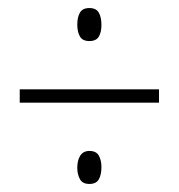

<svg xmlns="http://www.w3.org/2000/svg" viewBox="-20 -591 445 477"><path d="M202 -489Q185 -489 178.5 -500.5Q172 -512 172 -530Q172 -548 178.5 -559.5Q185 -571 202 -571Q219 -571 225.5 -559.5Q232 -548 232 -529Q232 -511 225.5 -500Q219 -489 202 -489ZM29 -336V-369H375V-336ZM202 -134Q185 -134 178.5 -146Q172 -158 172 -174Q172 -193 179.5 -204.5Q187 -216 202 -216Q219 -216 225.5 -204.5Q232 -193 232 -176Q232 -157 225.5 -145.5Q219 -134 202 -134Z"/></svg>

Font: Noto Sans Myanmar UI ExtraCondensed ExtraLight
Style: Regular
Weight: 200
Width: 2
Designer: Monotype Design Team
Foundry: Monotype Imaging Inc.
Version: Version 2.103; ttfautohint (v1.8.4.7-5d5b)